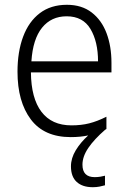

<svg xmlns="http://www.w3.org/2000/svg" viewBox="-20 -562 536 801"><path d="M324 125Q324 177 375 177Q388 177 399.5 175Q411 173 418 171V211Q408 214 395 216.5Q382 219 367 219Q324 219 300 197Q276 175 276 132Q276 98 296 65Q316 32 348 3Q315 10 275 10Q164 10 108.5 -64Q53 -138 53 -263Q53 -346 76.5 -409Q100 -472 146 -507Q192 -542 259 -542Q321 -542 362.5 -510Q404 -478 424.5 -423.5Q445 -369 445 -300V-260H109Q110 -152 153 -95.5Q196 -39 278 -39Q319 -39 352.5 -47.5Q386 -56 424 -75V-24Q422 -22 419 -21Q373 19 348.5 55Q324 91 324 125ZM258 -494Q194 -494 155.5 -446.5Q117 -399 111 -306H389Q389 -388 357.5 -441Q326 -494 258 -494Z"/></svg>

Font: Noto Sans Sinhala SemiCondensed Light
Style: Regular
Weight: 300
Width: 4
Designer: Jelle Bosma - Monotype Design Team
Foundry: Monotype Imaging Inc.
Version: Version 2.006; ttfautohint (v1.8.4.7-5d5b)